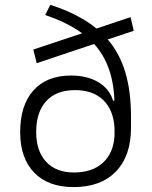

<svg xmlns="http://www.w3.org/2000/svg" viewBox="-20 -760 626 790"><path d="M282.7 9.8Q178.2 9.8 120.6 -49.8Q63 -109.4 63 -216.3Q63 -327.1 117.7 -388.2Q172.4 -449.2 272.5 -449.2Q338.4 -449.2 384.3 -422.1Q430.2 -395 445.3 -345.7H450.7Q446.3 -492.2 367.2 -579.1L130.9 -500L117.2 -556.2L317.9 -623Q258.3 -667 166 -698.2L187 -740.2Q304.7 -702.1 377 -642.6L517.1 -689.5L530.3 -633.3L423.3 -597.7Q472.7 -540 495.8 -461.9Q519 -383.8 519 -280.3V-233.9Q519 -118.7 457 -54.4Q395 9.8 282.7 9.8ZM284.2 -50.3Q358.9 -50.3 402.8 -89.8Q446.8 -129.4 451.2 -200.7V-233.4Q446.8 -308.1 404.5 -348.6Q362.3 -389.2 288.6 -389.2Q211.9 -389.2 170.4 -344.2Q128.9 -299.3 128.9 -216.3Q128.9 -138.2 169.9 -94.2Q210.9 -50.3 284.2 -50.3Z"/></svg>

Font: CaskaydiaCove NFP Light
Style: Regular
Weight: 300
Designer: Aaron Bell
Foundry: Saja Typeworks
Version: Version 2111.001; VTT 6.35;Nerd Fonts 3.1.1